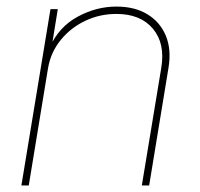

<svg xmlns="http://www.w3.org/2000/svg" viewBox="-20 -567 610 587"><path d="M127 -359.4 67.9 0H45.4L134.3 -539.1H156.7L137.7 -421.9H131.8Q159.7 -484.4 216.8 -515.6Q273.9 -546.9 335.9 -546.9Q392.1 -546.9 430.9 -523.2Q469.7 -499.5 487.1 -457.5Q504.4 -415.5 495.1 -359.4L436 0H413.6L473.1 -359.9Q485.4 -434.1 447.5 -479.2Q409.7 -524.4 335.9 -524.4Q284.7 -524.4 240.2 -503.2Q195.8 -481.9 165.5 -444.6Q135.3 -407.2 127 -359.4Z"/></svg>

Font: Inter 18pt Thin
Style: Italic
Weight: 250
Italic angle: -9.3988°
Version: Version 4.001;git-66647c0bb